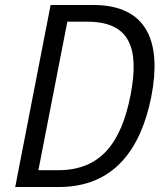

<svg xmlns="http://www.w3.org/2000/svg" viewBox="-20 -750 660 770"><path d="M41 0H216C437.5 0 545.5 -152.5 587 -363.5C628 -575 575.5 -730 354 -730H183ZM503.5 -368.5C465.5 -173 380.5 -67.5 214 -67.5H134L250 -663H329.5C496 -663 541.5 -564 503.5 -368.5Z"/></svg>

Font: Monaspace Neon Light
Style: Italic
Weight: 300
Italic angle: -11°
Designer: Riley Cran & the Lettermatic Team
Foundry: Lettermatic
Version: Version 1.200 (Monaspace Neon)